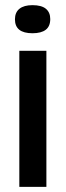

<svg xmlns="http://www.w3.org/2000/svg" viewBox="-20 -725 255 745"><path d="M55 0V-528H160V0ZM106 -596Q72 -596 55 -609.5Q38 -623 38 -650Q38 -677 55.5 -691Q73 -705 106 -705Q141 -705 158 -691Q175 -677 175 -651Q175 -623 157.5 -609.5Q140 -596 106 -596Z"/></svg>

Font: Bricolage Grotesque 24pt Condensed Medium
Style: Regular
Weight: 500
Width: 3
Designer: Mathieu Triay
Foundry: Atelier Triay
Version: Version 1.001;gftools[0.9.33.dev8+g029e19f]